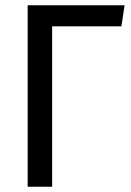

<svg xmlns="http://www.w3.org/2000/svg" viewBox="-20 -709 499 729"><path d="M441 -609H178V0H85V-689H453Z"/></svg>

Font: Fira Sans Condensed
Style: Regular
Weight: 400
Width: 3
Designer: bBox Type GmbH & Carrois Corporate GbR & Edenspiekermann AG
Foundry: bBox Type GmbH & Carrois Corporate GbR & Edenspiekermann AG
Version: Version 4.301